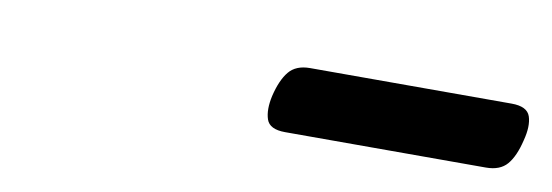

<svg xmlns="http://www.w3.org/2000/svg" viewBox="-26 -850 696 242"><g transform="rotate(10 322.5 -728.5)"><path d="M341 -686Q321 -686 317 -698Q313 -710 317 -728Q322 -749 331 -760Q340 -771 358 -771H616Q636 -771 640 -759Q644 -747 639 -728Q634 -707 625 -696.5Q616 -686 598 -686Z"/></g></svg>

Font: Playwrite BE VLG
Style: Regular
Weight: 400
Designer: Veronika Burian, José Scaglione
Foundry: TypeTogether
Version: Version 1.002